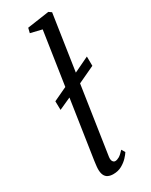

<svg xmlns="http://www.w3.org/2000/svg" viewBox="-215 -863 722 918"><g transform="rotate(-30 146.5 -404.0)"><path d="M51 -382.5 50 -430.5 144.5 -475 180 -489 287.5 -540.5 288 -489 178 -437.5 140.5 -423ZM139 -72Q137 -56 142.2 -47.8Q147.5 -39.5 155.5 -39.5Q165.5 -39.5 177.8 -46.5Q190 -53.5 207 -72.5L218.5 -53Q212.5 -43 198.5 -28Q184.5 -13 164 -1.5Q143.5 10 116.5 10Q100 10 88 4.2Q76 -1.5 70 -14.8Q64 -28 64.5 -49.5Q64.5 -53.5 65.2 -60.5Q66 -67.5 67 -75.8Q68 -84 69 -91.5L169.5 -758.5L107 -773.5L113.5 -800L234.5 -817.5L249.5 -807Z"/></g></svg>

Font: Merriweather 60pt Light
Style: Italic
Weight: 300
Italic angle: -7.8°
Version: Version 2.101